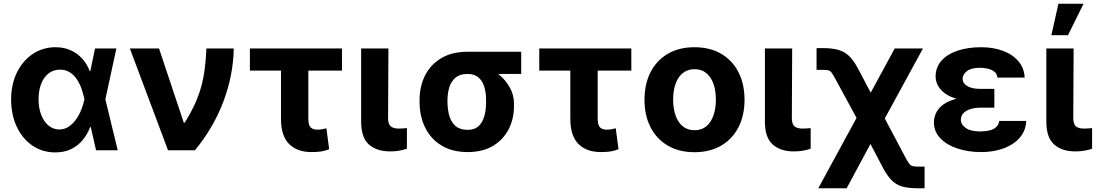

<svg xmlns="http://www.w3.org/2000/svg" viewBox="-20 -806 5884 1030"><path d="M275.6 11.7Q206.9 11 153.7 -25.1Q100.5 -61.3 70.3 -125.3Q40.1 -189.4 39.6 -272.5Q40.1 -355.9 71.6 -418.8Q103 -481.8 156.9 -517.3Q210.7 -552.7 277.5 -552.7Q322 -552.7 357.8 -536.9Q393.7 -521.1 420.1 -492.4Q446.5 -463.7 461.5 -424.4H507.6L544.9 -274.4L611.5 0H495.3L432.6 -274.4Q427.2 -301.5 417.7 -329.2Q408.1 -356.8 392.6 -380.1Q377.1 -403.3 354.9 -417.9Q332.6 -432.4 302.1 -432.4Q266.2 -432.4 240.4 -412.1Q214.6 -391.7 200.7 -356Q186.9 -320.3 186.9 -273.8Q186.9 -227.1 200.9 -190.3Q214.9 -153.6 240 -132.7Q265 -111.7 297.9 -111.5Q326.3 -111.5 348.8 -126.6Q371.3 -141.7 388.2 -165.8Q405.2 -189.9 416.3 -217.9Q427.3 -245.8 432.6 -271.5L489.8 -545.9H604.3L544.9 -271.5L507.6 -124.2H463.5Q449 -85.5 423.6 -54.8Q398.2 -24 361.6 -6.2Q325 11.7 275.6 11.7Z M881.3 0 676.7 -545.9H833.1L965.7 -148.4H971.6Q1004 -201.4 1025.3 -247.9Q1046.6 -294.4 1059.2 -340.2Q1071.8 -386 1078.2 -436.1Q1084.7 -486.1 1087.4 -545.9H1234.1Q1231.3 -401.3 1178.2 -260.7Q1125 -120.2 1025.9 0Z M1814.6 -545.9V-427.3H1320.6V-545.9ZM1487.4 -545.9H1634.1V-165.2Q1634.6 -144.1 1640.4 -132.2Q1646.3 -120.3 1656.9 -115.4Q1667.6 -110.5 1681.7 -110.4Q1698.2 -110.5 1708.5 -112.7Q1718.8 -114.9 1731 -117.8L1745.8 -5.7Q1723.4 3.6 1701.8 6.7Q1680.2 9.8 1651.3 9.8Q1573.8 9.8 1530.7 -33.7Q1487.6 -77.2 1487.4 -166.6Z M1917.4 -545.9H2063.7L2061.9 -170.5Q2062.7 -138.3 2077.3 -127.2Q2091.9 -116.2 2119.7 -116.2Q2133.9 -116.2 2144.2 -117.2Q2154.6 -118.2 2162.9 -118.9V-8.2Q2144.2 -1.6 2121.2 2.4Q2098.1 6.4 2072.9 6.2Q2001.5 6.4 1959.5 -30.6Q1917.5 -67.6 1917.4 -152.9Z M2230.7 -258.8V-269.5Q2231 -343.4 2260.6 -401.8Q2290.3 -460.3 2347.8 -494.3Q2405.2 -528.3 2487.7 -528.3Q2499.2 -521.9 2509.8 -505.7Q2520.3 -489.6 2537.4 -472.8Q2554.4 -456 2584.8 -446.5Q2623.5 -433.9 2658.4 -404.7Q2693.4 -375.5 2715.5 -335.3Q2737.6 -295.1 2737.3 -249V-238.3Q2737.6 -168.7 2708.6 -112.4Q2679.6 -56.1 2624.2 -23.1Q2568.8 9.8 2489.1 9.8Q2406.2 9.8 2348.4 -25.5Q2290.6 -60.7 2260.8 -121.5Q2231 -182.3 2230.7 -258.8ZM2380.5 -269.5V-258.8Q2380.8 -217.5 2390.8 -183.5Q2400.8 -149.5 2424.5 -129.4Q2448.2 -109.4 2489.1 -109.4Q2526 -109.4 2547.5 -129.4Q2568.9 -149.5 2578.4 -183.5Q2587.8 -217.5 2587.5 -258.8V-269.5Q2587.8 -307.5 2578.3 -339.3Q2568.8 -371.1 2547 -390.3Q2525.3 -409.5 2487.7 -409.2Q2448.4 -409.5 2424.8 -390.3Q2401.2 -371.1 2391 -339.3Q2380.8 -307.5 2380.5 -269.5ZM2776 -528.3V-409.2H2487.7V-528.3Z M3366.8 -545.9V-427.3H2872.9V-545.9ZM3039.6 -545.9H3186.3V-165.2Q3186.8 -144.1 3192.7 -132.2Q3198.5 -120.3 3209.2 -115.4Q3219.8 -110.5 3234 -110.4Q3250.5 -110.5 3260.7 -112.7Q3271 -114.9 3283.2 -117.8L3298 -5.7Q3275.7 3.6 3254.1 6.7Q3232.4 9.8 3203.5 9.8Q3126.1 9.8 3083 -33.7Q3039.8 -77.2 3039.6 -166.6Z M3705.6 10.5Q3622.8 10.5 3562.5 -24.8Q3502.3 -60.1 3469.9 -123.4Q3437.4 -186.7 3437.4 -270.7Q3437.4 -355.3 3469.9 -418.7Q3502.3 -482.1 3562.5 -517.4Q3622.8 -552.7 3705.6 -552.7Q3788.6 -552.7 3848.8 -517.4Q3909 -482.1 3941.6 -418.7Q3974.1 -355.3 3974.1 -270.7Q3974.1 -186.7 3941.6 -123.4Q3909 -60.1 3848.8 -24.8Q3788.6 10.5 3705.6 10.5ZM3706.2 -107.4Q3744 -107.4 3769.3 -128.6Q3794.6 -149.8 3807.5 -187Q3820.4 -224.1 3820.4 -271.3Q3820.4 -319.1 3807.5 -356Q3794.6 -392.8 3769.3 -413.8Q3744 -434.8 3706.2 -434.8Q3668.2 -434.8 3642.5 -413.8Q3616.9 -392.8 3604 -356Q3591.1 -319.1 3591.1 -271.3Q3591.1 -224.1 3604 -187Q3616.9 -149.8 3642.5 -128.6Q3668.2 -107.4 3706.2 -107.4Z M4083.4 -545.9H4229.7L4227.9 -170.5Q4228.7 -138.3 4243.3 -127.2Q4257.9 -116.2 4285.7 -116.2Q4299.9 -116.2 4310.3 -117.2Q4320.6 -118.2 4328.9 -118.9V-8.2Q4310.3 -1.6 4287.2 2.4Q4264.2 6.4 4238.9 6.2Q4167.5 6.4 4125.5 -30.6Q4083.5 -67.6 4083.4 -152.9Z M4369.7 204.1 4622.9 -261.3H4678.3L4838.7 41.4Q4850.3 62.9 4858.3 72.9Q4866.4 82.8 4877.1 85.4Q4887.7 87.9 4907.2 87.9H4940V204.1H4907.2Q4856.2 204.1 4822.7 195.3Q4789.3 186.4 4765.1 162.9Q4741 139.5 4717.8 96.3L4649.6 -33.6L4521.9 204.1ZM4619.5 -91.4 4461.9 -381.8Q4449.3 -405.5 4441.6 -415.9Q4433.9 -426.3 4423.7 -428.8Q4413.6 -431.2 4393.4 -431.1H4360.5V-547.9H4393.4Q4444.4 -548 4477.9 -538.4Q4511.3 -528.7 4535.7 -504.8Q4560.2 -480.9 4583.4 -437.3L4651 -309L4779.7 -545.9H4931.2L4683.4 -91.4Z M5204.6 -285.9H5314.2V-228.3H5237.4Q5210.8 -228.3 5187.3 -221.2Q5163.8 -214.2 5149.4 -200Q5135 -185.8 5134.7 -163.5Q5134.8 -138.1 5161 -119.5Q5187.2 -100.9 5236.4 -101Q5286.9 -100.9 5311.9 -115.2Q5336.9 -129.6 5340.7 -157.4H5485.3Q5483.6 -116.2 5463.6 -84.9Q5443.6 -53.6 5410.1 -32.6Q5376.6 -11.5 5334 -0.9Q5291.4 9.8 5244.2 9.8Q5172.9 9.8 5115.3 -9.6Q5057.7 -28.9 5024.2 -64.5Q4990.6 -100 4990.1 -148.6Q4990.1 -177.6 5002.8 -202.5Q5015.4 -227.3 5041.4 -246Q5067.3 -264.7 5107.9 -275.3Q5148.4 -285.9 5204.6 -285.9ZM5314.2 -264.6H5204.6Q5152.1 -264.6 5113.3 -275.6Q5074.6 -286.5 5049.4 -305.1Q5024.1 -323.6 5011.8 -347Q4999.4 -370.4 4999.1 -395.1Q4999.4 -445.9 5031 -480.9Q5062.5 -515.9 5117.6 -534.3Q5172.7 -552.7 5243.5 -552.7Q5308 -552.7 5359.9 -533.5Q5411.8 -514.3 5443.1 -477.8Q5474.4 -441.4 5476.9 -389.8H5331Q5327.7 -416.9 5301.9 -429.5Q5276.1 -442.2 5235.8 -442.4Q5190.8 -442.2 5167.6 -424.7Q5144.4 -407.1 5143.8 -383.4Q5144.4 -359.1 5168.9 -344.3Q5193.4 -329.5 5237.4 -329.3H5314.2Z M5593.2 -545.9H5739.5L5737.7 -170.5Q5738.5 -138.3 5753.1 -127.2Q5767.7 -116.2 5795.5 -116.2Q5809.7 -116.2 5820 -117.2Q5830.4 -118.2 5838.7 -118.9V-8.2Q5820 -1.6 5797 2.4Q5773.9 6.4 5748.6 6.2Q5677.2 6.4 5635.3 -30.6Q5593.3 -67.6 5593.2 -152.9ZM5620.1 -617 5658 -785.9H5792.8L5709.2 -617Z"/></svg>

Font: Inter V
Style: 
Weight: 400
Designer: Rasmus Andersson
Foundry: rsms
Version: Version 4.000;git-a3f224843